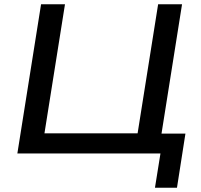

<svg xmlns="http://www.w3.org/2000/svg" viewBox="-20 -725 950 907"><path d="M712 162 738 0H62L174 -705H287L190 -95H630L727 -705H840L743 -94H856L816 162Z"/></svg>

Font: Nunito Sans 10pt SemiExpanded SemiBold
Style: Italic
Weight: 600
Width: 6
Italic angle: -9°
Designer: Vernon Adams
Foundry: Vernon Adams
Version: Version 3.101;gftools[0.9.27]